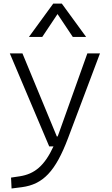

<svg xmlns="http://www.w3.org/2000/svg" viewBox="-20 -815 626 1069"><path d="M44.4 234.4 102.1 227.1C218.8 211.4 288.6 140.6 358.9 -45.9L536.6 -517.6H466.3L306.6 -70.3C304.7 -64.9 302.7 -60.1 300.8 -55.2H296.4L105 -517.6H34.7L253.9 0H277.8C227.5 108.9 171.9 153.8 90.3 166.5L41.5 173.8ZM141.1 -609.4H215.3L300.3 -736.8L385.3 -609.4H459.5L324.2 -794.9H276.4Z"/></svg>

Font: Cascadia Mono Light
Style: Regular
Weight: 300
Monospace: yes
Designer: Aaron Bell
Foundry: Saja Typeworks
Version: Version 2404.023